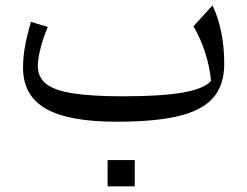

<svg xmlns="http://www.w3.org/2000/svg" viewBox="-20 -440 906 704"><path d="M753.9 -143.6Q749 -194.3 732.4 -246.6Q715.8 -298.8 689.5 -343.8L759.3 -420.4Q802.2 -328.6 802.2 -205.6Q802.2 -129.9 763.2 -83.3Q724.1 -36.6 637.5 -15.1Q550.8 6.3 407.7 6.3Q230 6.3 147.2 -42Q64.5 -90.3 64.5 -190.9Q64.5 -228.5 71 -266.6Q77.6 -304.7 93.3 -359.9L155.3 -341.3Q138.7 -302.7 128.7 -263.4Q118.7 -224.1 118.7 -198.2Q118.7 -157.2 148.9 -132.8Q179.2 -108.4 247.8 -97.7Q316.4 -86.9 432.1 -86.9Q572.3 -86.9 650.9 -100.8Q729.5 -114.7 753.9 -143.6ZM374.5 147H474.1V243.2H374.5Z"/></svg>

Font: Pinar DS3-Regular
Style: Regular
Weight: 400
Designer: Amin Abedi
Version: Version 2.000